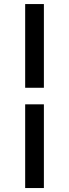

<svg xmlns="http://www.w3.org/2000/svg" viewBox="-20 -720 340 945"><path d="M103.9 -288V-700H196V-288ZM103.9 205.5V-206.5H196V205.5Z"/></svg>

Font: Red Hat Display VF
Style: Regular
Weight: 300
Designer: Pentagram, MCKL
Foundry: Pentagram, MCKL
Version: Version 1.023